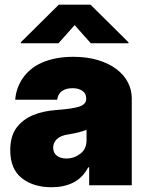

<svg xmlns="http://www.w3.org/2000/svg" viewBox="-20 -797 631 826"><path d="M50.8 -247.2Q78.5 -283.7 122.5 -301.8Q166.5 -320 224.4 -323.9Q258.9 -326.3 283 -330.1Q307.2 -333.8 322.1 -338.8Q350.9 -348.4 350.9 -372.2V-373.6Q350.9 -394.9 334.5 -406.2Q318.2 -417.6 292.6 -417.6Q264.6 -417.6 247 -405.5Q229.4 -393.5 225.9 -367.9H45.5Q49 -417.6 77.4 -459.9Q91.6 -480.8 112.2 -498Q132.8 -515.3 160 -527.3Q187.1 -539.4 221.1 -546Q255 -552.6 295.5 -552.6Q354 -552.6 400.6 -538.7Q447.1 -524.9 479.6 -500.7Q512.1 -476.6 529.5 -443.9Q546.9 -411.2 546.9 -373.6V0H363.6V-76.7H359.4Q334.5 -30.9 294.7 -11.2Q255 8.5 201.7 8.5Q123.6 8.5 73.9 -30.5Q24.1 -69.6 24.1 -150.6Q24.1 -210.6 50.8 -247.2ZM233 -777H369.3L532.7 -615.1V-610.8H370.7L301.1 -688.9L231.5 -610.8H69.6V-615.1ZM265.6 -115.1Q298.7 -115.1 325.6 -135.7Q352.3 -155.9 352.3 -193.2V-238.6Q337.4 -232.6 318 -227.6Q298.7 -222.7 274.1 -218.8Q240.1 -213.8 224.4 -198.3Q208.8 -182.9 208.8 -161.9Q208.8 -139.2 224.8 -127.1Q240.8 -115.1 265.6 -115.1Z"/></svg>

Font: Inter P Black
Style: Regular
Weight: 900
Designer: Rasmus Andersson
Foundry: rsms
Version: Version 3.018;git-588b23468